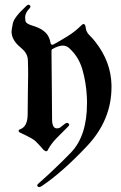

<svg xmlns="http://www.w3.org/2000/svg" viewBox="-20 -615 508 803"><path d="M203.1 -428.7Q232.4 -444.8 262.5 -463.4Q292.5 -481.9 317.9 -506.8Q325.2 -514.6 330.1 -514.6Q335.9 -514.6 338.4 -500.5Q339.8 -481.9 353.5 -468.3Q367.7 -454.6 378.4 -440.4Q444.3 -356.9 446.3 -258.8V-254.9V-254.4V-253.9V-253.4V-252.4V-252V-251.5V-251Q446.3 -112.3 343.8 -3.9Q240.7 105.5 154.8 163.1Q148.4 167.5 143.6 167.5Q140.1 167.5 137.9 165Q135.7 162.6 135.7 160.2Q135.7 156.2 140.6 152.8Q175.3 122.1 209.2 89.8Q243.2 57.6 276.9 22.9Q343.8 -46.9 343.8 -182.1Q343.8 -189 343.8 -195.8Q343.8 -202.6 343.3 -209.5Q340.3 -270.5 324.2 -325.7Q308.1 -380.4 266.6 -416Q255.9 -424.3 242.7 -424.3Q224.6 -424.3 198.7 -409.7Q195.3 -407.7 195.3 -402.3Q195.8 -308.6 196.8 -243.7Q197.3 -210.9 197.3 -178.5Q197.3 -146 197.8 -113.3Q198.7 -78.1 218.3 -78.1Q222.7 -78.1 230 -80.6L252 -97.7Q255.9 -101.1 260.3 -101.1Q263.7 -101.1 266.6 -98.6Q269.5 -96.2 269.5 -93.3Q269.5 -90.3 265.6 -86.4Q240.7 -61.5 217.5 -38.1Q194.3 -14.6 180.2 11.7Q178.2 17.6 172.9 17.6Q168.9 17.6 162.1 11.7Q150.4 -2 141.6 -11.2Q132.8 -20.5 127 -25.9Q114.7 -36.6 67.9 -58.6Q58.1 -62.5 58.1 -66.9Q58.1 -67.4 58.3 -70.1Q58.6 -72.8 64.9 -74.7Q95.7 -85.9 95.7 -137.7V-138.7V-139.2Q95.7 -195.3 96.7 -236.3Q97.7 -277.3 97.7 -302.7Q97.7 -317.9 97.4 -332.8Q97.2 -347.7 96.7 -362.8Q96.2 -374 93 -382.3Q89.8 -390.6 85.2 -397Q80.6 -403.3 75.2 -408.2Q69.8 -413.1 64.9 -417.5Q28.3 -447.8 28.3 -483.4Q28.3 -489.3 33.7 -517.1Q38.6 -542.5 88.9 -588.9Q94.7 -595.2 99.1 -595.2Q102.1 -595.2 104.7 -592.8Q107.4 -590.3 107.4 -587.4Q107.4 -585 104.5 -581.1Q85 -561.5 85 -541.5Q85 -539.6 86.4 -527.8Q87.4 -515.6 120.1 -506.3Q139.2 -500.5 151.9 -492.9Q164.6 -485.4 172.6 -476.6Q180.7 -467.8 185.1 -457.3Q189.5 -446.8 191.4 -435.1Q191.9 -431.2 194.6 -429.4Q197.3 -427.7 199.7 -427.7Q200.2 -427.7 203.1 -428.7Z"/></svg>

Font: UnifrakturMaguntia sl
Style: Regular
Weight: 400
Designer: j. 'mach' wust, based on a font by Peter Wiegel, original typeface by Carl Albert Fahrenwaldt 1901
Version: Version 2010-11-24